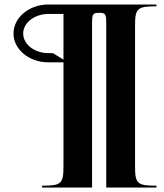

<svg xmlns="http://www.w3.org/2000/svg" viewBox="-20 -620 730 853"><path d="M40 -471C40 -400.3 109.4 -343 195 -343H262V118C262 196.3 252.5 205 167 205V213H389V-515C389 -558.2 392.3 -563 421 -563C448.8 -563 452 -558.2 452 -515V213H675V205C589.5 205 580 196.3 580 118V-505C580 -583 589.5 -592 675 -592V-600H195C109.4 -600 40 -542.2 40 -471ZM83 -471C83 -519 133.4 -558 195 -558H262V-355L215 -384H195C133.4 -384 83 -423.1 83 -471Z"/></svg>

Font: Prida01
Style: Black
Weight: 900
Designer: gluk
Foundry: gluk
Version: Version 00.072